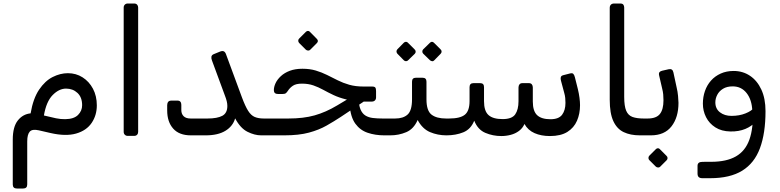

<svg xmlns="http://www.w3.org/2000/svg" viewBox="-20 -770 4446 1095"><path d="M76.2 305.1Q52.8 305.1 52.8 281.7V26.1Q52.8 -46.7 81.7 -83.1Q110.7 -119.4 154.6 -123.5Q168.9 -208 202.8 -258.4Q236.7 -308.7 280.2 -330.7Q323.6 -352.6 367.2 -352.6Q413.6 -352.6 450.8 -329Q488.1 -305.4 510.2 -264Q532.2 -222.5 532.2 -169.1Q532.2 -112.6 502.7 -69Q473.1 -25.4 414.2 -8.4Q355.3 8.6 267.4 -11.5L201.2 -26.8Q163.7 -35.2 149.5 -19.1Q135.3 -2.9 135.3 36.5V281.7Q135.3 305.1 111.9 305.1ZM352.2 -90.4Q401.4 -91 424.9 -114.3Q448.4 -137.7 448.4 -170Q448.4 -215.3 421.9 -240Q395.3 -264.7 356.7 -264.7Q316.6 -264.7 280.3 -227.8Q244 -190.9 230.4 -111.4Q271.4 -101.1 299.6 -95.4Q327.8 -89.7 352.2 -90.4Z M708.4 5Q698.4 5 691.9 -1.5Q685.4 -8 685.4 -18V-727Q685.4 -737 691.9 -743.5Q698.4 -750 708.4 -750H744.9Q755.9 -750 761.9 -743.5Q767.9 -737 767.9 -727V-18Q767.9 -8 761.9 -1.5Q755.9 5 744.9 5Z M1068.6 1.9Q1001.9 1.9 967.7 -36.6Q933.5 -75 933.5 -140.1V-170.3Q933.7 -182.4 939.3 -189.3Q944.8 -196.3 958.2 -196.3H992.4Q1003.2 -196.3 1008.7 -189.9Q1014.1 -183.5 1014.1 -172.2V-142Q1014.1 -120.4 1027.3 -107.2Q1040.6 -94.1 1067.4 -94.1H1163.1Q1219.1 -94.1 1247.8 -109.5Q1276.6 -124.9 1276.6 -165.7Q1276.6 -178.6 1273 -193.2Q1269.4 -207.9 1261.9 -227L1189.2 -424.2Q1184.1 -437.2 1185.7 -446.5Q1187.3 -455.8 1197.9 -460.7L1233.7 -475.3Q1247.2 -480.9 1255.5 -477.6Q1263.7 -474.2 1268.4 -462.2L1359.8 -214.7Q1378.8 -163.6 1395.2 -137.9Q1411.5 -112.1 1432.5 -103.1Q1453.4 -94.1 1484.5 -94.1Q1499.5 -94.1 1499.5 -79.1V-28.1Q1499.5 1.9 1469.5 1.9Q1432.1 1.9 1391.6 -18.3Q1351.1 -38.4 1321 -94.9Q1308.2 -50.1 1265.6 -24.1Q1223.1 1.9 1153.8 1.9Z M1470 1.9Q1455 1.9 1455 -13.1V-64.1Q1455 -94.1 1485 -94.1H1624.7Q1710.6 -94.1 1774.3 -112Q1838.1 -130 1901.9 -168.2L2002.2 -228.1L2068.2 -199.8L1923.8 -103.4Q1885.1 -77.9 1842.2 -53.6Q1799.4 -29.2 1742.2 -13.7Q1685 1.9 1601.6 1.9ZM2171.6 1.9Q2120.1 1.9 2077 -12.7Q2033.8 -27.2 2006.6 -64.6Q1979.4 -102 1974.1 -170.1L2025.6 -214.3Q2025.6 -171.2 2035.7 -146.8Q2045.8 -122.4 2064 -111.1Q2082.2 -99.9 2107.1 -97Q2132 -94.1 2161.8 -94.1H2220.5Q2229.1 -94.1 2232.3 -88Q2235.5 -82 2235.5 -75V-24.1Q2235.5 -10.1 2227.5 -4.1Q2219.5 1.9 2205.5 1.9ZM2057.2 -190.6 2046.1 -193.4Q1992.2 -193.4 1952.5 -203.4Q1912.8 -213.3 1881.7 -228.1Q1850.7 -242.8 1823.3 -257.9Q1796 -272.9 1767.1 -283Q1738.2 -293 1701.8 -293Q1668.2 -293 1650.5 -281.1Q1632.9 -269.2 1622.3 -252.7Q1616.1 -243.1 1610.3 -238.5Q1604.6 -233.9 1590.9 -233.9H1565.9Q1541.8 -233.9 1541.8 -255.7Q1541.8 -274.7 1551.7 -295.9Q1561.6 -317 1581.9 -335.8Q1602.2 -354.7 1632.9 -366.3Q1663.6 -377.9 1705.1 -377.9Q1746.9 -377.9 1780.7 -367.8Q1814.4 -357.7 1844.7 -342.7Q1875 -327.6 1905.7 -312.2Q1936.4 -296.7 1971.9 -286.6Q2007.5 -276.5 2053 -276.5H2101.6Q2116.2 -276.5 2120.5 -270.6Q2124.7 -264.7 2124.7 -250.4V-214.5Q2124.7 -203.7 2118.2 -197.2Q2111.6 -190.6 2099.9 -190.6ZM1748.8 -485.9Q1744.1 -481.1 1736.8 -481.6Q1729.6 -482.1 1724.1 -486.9L1685.9 -525.1Q1680.9 -530.8 1680.9 -537.8Q1680.9 -544.9 1685.9 -549.8L1724.1 -588Q1729.6 -593.6 1736.3 -593.7Q1743.1 -593.7 1747.8 -588L1785.6 -549.8Q1799.5 -536.6 1787 -524.1Z M2206 1.9Q2191 1.9 2191 -13.9V-64.1Q2191 -94.1 2221 -94.1H2233.6Q2279.9 -94.1 2304.8 -116.9Q2329.8 -139.8 2329.8 -203.6V-304.1Q2329.8 -326.6 2351.6 -326.6H2390.4Q2412.2 -326.6 2412.2 -304.1V-203.6Q2412.2 -138.6 2441 -116.3Q2469.8 -94.1 2523.4 -94.1H2541Q2556 -94.1 2556 -79.1V-28.1Q2556 1.9 2526 1.9Q2476.1 1.9 2432.5 -16.6Q2388.9 -35.1 2361.9 -85.7Q2339.6 -34.3 2296.9 -16.2Q2254.3 1.9 2206 1.9ZM2306.9 -425.7Q2302.4 -421.1 2295.3 -421Q2288.3 -420.9 2282.6 -426.7L2245.9 -464.1Q2241.4 -469.7 2241.2 -476.2Q2241 -482.7 2245.9 -488.5L2282.6 -525.9Q2288.3 -531.7 2295.3 -531.6Q2302.2 -531.5 2306.9 -525.9L2344.4 -488.5Q2350.1 -483.6 2350.6 -476.1Q2351.1 -468.7 2345.4 -463.1ZM2456.2 -425.7Q2451.2 -419.9 2444.3 -420.9Q2437.4 -421.9 2431.8 -426.7L2393.4 -464.1Q2388.6 -468.9 2388.6 -476.3Q2388.6 -483.7 2393.4 -488.5L2431.8 -525.9Q2437.4 -531.5 2443.4 -531.6Q2449.4 -531.7 2455.2 -525.9L2492.6 -488.5Q2498.4 -483.6 2498.5 -476.2Q2498.6 -468.9 2492.8 -463.1Z M2838.9 5.9Q2790.9 5.9 2747.9 -12.3Q2704.9 -30.6 2684.6 -81.6Q2664.9 -32.6 2622.2 -15.4Q2579.5 1.9 2526 1.9Q2511 1.9 2511 -13.9V-64.1Q2511 -94.1 2541 -94.1Q2604.2 -94.1 2631 -115.7Q2657.9 -137.3 2657.9 -193.6V-273.2Q2657.9 -284.1 2663.4 -290Q2669 -295.8 2679.8 -295.8H2718.7Q2740.4 -295.8 2740.4 -273.4V-193Q2740.4 -136.9 2765.9 -113.9Q2791.4 -90.8 2846.4 -90.8Q2899.6 -90.8 2918.3 -117.7Q2937.1 -144.7 2937.1 -192.9V-270.9Q2937.1 -281.9 2942.6 -288.8Q2948.2 -295.8 2958.9 -295.8H2996.9Q3007.6 -295.8 3013.2 -288.8Q3018.7 -281.9 3018.7 -270.9V-191Q3018.7 -136.2 3043.4 -113.1Q3068.1 -90 3119.5 -90Q3166.7 -90 3185.8 -115.7Q3204.9 -141.4 3204.9 -183.2Q3204.9 -197.2 3203.6 -211.2Q3202.3 -225.2 3197.9 -240.2L3179.3 -309.8Q3176.1 -321.1 3178.3 -329.7Q3180.4 -338.2 3192.4 -341.2L3230.2 -350.9Q3244.2 -354.7 3249.9 -348.4Q3255.6 -342.1 3258.6 -329.7L3275.6 -261.9Q3281.8 -236.6 3284.9 -212.5Q3288 -188.5 3288 -169.8Q3288 -121.6 3270.7 -81.4Q3253.4 -41.2 3215.7 -17.6Q3177.9 5.9 3116.4 5.9Q3066.3 5.9 3028.6 -10.7Q2990.9 -27.3 2971.1 -62.9Q2960.6 -38.8 2939.8 -23.3Q2919.1 -7.9 2892.8 -1Q2866.6 5.9 2838.9 5.9Z M3647.4 1.9H3629.1Q3575.3 1.9 3536.9 -16.5Q3498.5 -34.8 3478 -79.1Q3457.4 -123.4 3457.4 -200.9V-725.4Q3457.4 -736.4 3463.8 -743.2Q3470.2 -750 3483.4 -750H3517.5Q3529.9 -750 3534.9 -743.5Q3539.9 -737 3539.9 -727V-217.6Q3539.9 -164.6 3551.4 -138.1Q3562.9 -111.6 3587.7 -102.8Q3612.4 -94.1 3650.5 -94.1H3662.4Q3677.4 -94.1 3677.4 -79.1V-28.1Q3677.4 1.9 3647.4 1.9Z M3649.4 1.9Q3640 1.9 3636 -4.2Q3632 -10.2 3632 -17.2V-72.2Q3632 -86.2 3640 -90.1Q3648 -94.1 3662 -94.1H3673.8Q3722.7 -94.1 3743.3 -119.8Q3763.9 -145.6 3763.9 -198.1Q3763.9 -215.9 3762.4 -231.7Q3760.9 -247.4 3756.4 -264.9L3738.8 -340.9Q3736.4 -352.5 3741.2 -358.4Q3745.9 -364.4 3756.6 -366.7L3793.5 -375.1Q3815.8 -380.1 3820.6 -356.7L3839.5 -268.8Q3844.5 -248.7 3847 -222.7Q3849.5 -196.8 3849.5 -183.6Q3849.5 -100.5 3809.6 -49.3Q3769.7 1.9 3691.8 1.9ZM3744.6 181.2Q3739.8 185.8 3732.8 185.3Q3725.7 184.8 3720.2 180.2L3682.8 142.8Q3678.2 138.1 3678.2 130.7Q3678.2 123.4 3682.8 118.4L3720.2 81Q3725.7 75.4 3732.3 75.4Q3738.8 75.4 3743.6 81L3780.8 118.4Q3786.6 123.4 3787.1 130.7Q3787.6 138.1 3782 143.8Z M3985.5 246.3Q3972.3 246.3 3965.2 240.2Q3958.1 234 3958.1 219.5V175.6Q3958.1 164.3 3965.2 158.6Q3972.3 153 3986.8 153L4036.9 152.8Q4123.7 152.6 4177.1 121.9Q4230.5 91.3 4253.7 26.8Q4277 -37.7 4273.1 -138.3L4345.8 -135.9Q4345.8 -10.2 4314.1 75.2Q4282.4 160.6 4212.8 203.5Q4143.2 246.3 4030.2 246.3ZM4270.5 -137.4Q4268.2 -201 4238 -239.2Q4207.8 -277.4 4158.7 -277.4Q4125.3 -277.4 4103.3 -263.7Q4081.2 -250 4070.5 -229Q4059.7 -208.1 4059.7 -186.1Q4059.7 -149.7 4086.1 -129.4Q4112.4 -109.1 4152 -109.1Q4196.2 -109.1 4231.2 -123.1Q4266.2 -137.1 4278.1 -154.2L4288.5 -75.4Q4267.7 -50.1 4230.7 -34.7Q4193.8 -19.3 4145.6 -20.2Q4094.7 -21.1 4059.7 -43.6Q4024.7 -66 4006.7 -101.7Q3988.6 -137.5 3988.6 -179Q3988.6 -217.2 4000.5 -251.1Q4012.3 -284.9 4035 -310.4Q4057.7 -335.9 4090.4 -350.6Q4123.1 -365.3 4163.9 -365.3Q4216.3 -365.3 4257.3 -337.8Q4298.2 -310.4 4322 -259.3Q4345.8 -208.2 4345.8 -135.9Z"/></svg>

Font: Rubik Light
Style: Regular
Weight: 300
Designer: Hubert and Fischer
Foundry: Hubert and Fischer
Version: Version 2.300;gftools[0.9.30]